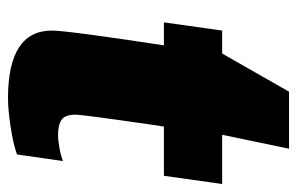

<svg xmlns="http://www.w3.org/2000/svg" viewBox="-148 -566 725 468"><g transform="rotate(90 214.0 -331.5)"><path d="M342 -674 308 -511H428L408 -369H288L284 -343Q259 -170 259 -154Q259 -128 271.5 -119.5Q284 -111 309 -111Q321 -111 340.5 -114.5Q360 -118 372 -123L356 -11Q332 -2 289.5 4.5Q247 11 219 11Q54 11 54 -96Q54 -116 64.5 -193.5Q75 -271 90 -369H34L54 -511H110L203 -674Z"/></g></svg>

Font: Chivo Black Italic
Style: Regular
Weight: 900
Italic angle: -8.05°
Designer: Hector Gatti
Foundry: Omnibus-Type
Version: Version 1.007